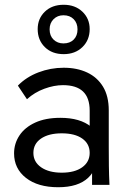

<svg xmlns="http://www.w3.org/2000/svg" viewBox="-20 -775 546 805"><path d="M366 0V-182L356 -209V-311Q356 -365 328 -391.5Q300 -418 244 -418Q207 -418 166 -403Q125 -388 93 -359L55 -416Q90 -452 141 -471.5Q192 -491 247 -491Q303 -491 345.5 -471Q388 -451 412 -411.5Q436 -372 436 -312V-158Q436 -118 436.5 -79Q437 -40 439 0ZM224 10Q139 10 89 -29Q39 -68 39 -132Q39 -173 61.5 -207Q84 -241 127.5 -261Q171 -281 233 -281Q316 -281 362 -243.5Q408 -206 408 -144H392Q392 -70 350 -30Q308 10 224 10ZM239 -51Q293 -51 324.5 -73.5Q356 -96 356 -134Q356 -172 325 -194Q294 -216 239 -216Q184 -216 152 -194Q120 -172 120 -134Q120 -96 152.5 -73.5Q185 -51 239 -51ZM247 -548Q198 -548 168 -577.5Q138 -607 138 -653Q138 -697 168 -726Q198 -755 247 -755Q295 -755 325.5 -726Q356 -697 356 -653Q356 -607 325.5 -577.5Q295 -548 247 -548ZM246 -593Q273 -593 289 -609Q305 -625 305 -652Q305 -678 289 -694.5Q273 -711 246 -711Q221 -711 204.5 -694.5Q188 -678 188 -652Q188 -625 204.5 -609Q221 -593 246 -593Z"/></svg>

Font: SUSE
Style: Regular
Weight: 400
Designer: Rene Bieder
Foundry: SUSE
Version: Version 1.000